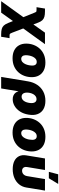

<svg xmlns="http://www.w3.org/2000/svg" viewBox="1039 -1914 1010 3266"><g transform="rotate(90 1544.0 -281.0)"><path d="M-68.8 204.1 281.2 -282.2H352.5L467.8 18.6Q476.1 38.6 481.4 47.6Q486.8 56.6 494.6 59.1Q502.4 61.5 517.1 61.5H560.1L536.6 204.1H494.1Q439.5 204.1 403.8 194.3Q368.2 184.6 345 159.2Q321.8 133.8 302.7 86.9L269 3.4L126 204.1ZM246.6 -65.9 130.4 -354Q122.1 -375 116.7 -384Q111.3 -393.1 104 -395.3Q96.7 -397.5 81.1 -397.5H33.2L56.6 -541H104Q159.7 -541 195.8 -531Q231.9 -521 255.6 -495.6Q279.3 -470.2 296.4 -423.8L326.7 -344.2L466.3 -541H662.1L318.8 -65.9Z M902.3 10.3Q822.8 10.3 767.1 -18.3Q711.4 -46.9 682.1 -98.9Q652.8 -150.9 652.8 -220.7Q652.8 -287.6 674.8 -346.7Q696.8 -405.8 738.3 -451.4Q779.8 -497.1 839.4 -522.7Q898.9 -548.3 974.6 -548.3Q1054.2 -548.3 1109.6 -519.8Q1165 -491.2 1194.3 -439.2Q1223.6 -387.2 1223.6 -317.4Q1223.6 -252 1202.4 -192.9Q1181.2 -133.8 1139.9 -88.1Q1098.6 -42.5 1039.1 -16.1Q979.5 10.3 902.3 10.3ZM911.1 -137.2Q942.9 -137.2 965.1 -156.7Q987.3 -176.3 1001 -206.1Q1014.6 -235.8 1020.5 -268.1Q1026.4 -300.3 1026.4 -325.2Q1026.4 -350.6 1018.8 -367.4Q1011.2 -384.3 997.6 -392.6Q983.9 -400.9 965.8 -400.9Q933.6 -400.9 911.4 -381.8Q889.2 -362.8 875.5 -333.5Q861.8 -304.2 856 -272.5Q850.1 -240.7 850.1 -214.8Q850.1 -177.2 867.2 -157.2Q884.3 -137.2 911.1 -137.2Z M1219.2 204.1 1294.9 -252.4Q1309.6 -341.8 1354 -408.4Q1398.4 -475.1 1467.5 -511.7Q1536.6 -548.3 1626 -548.3Q1710 -548.3 1768.1 -514.9Q1826.2 -481.4 1851.3 -417.2Q1876.5 -353 1860.8 -261.2Q1847.2 -176.3 1807.6 -116.2Q1768.1 -56.2 1713.9 -24.2Q1659.7 7.8 1600.1 7.8Q1562.5 7.8 1535.2 -4.6Q1507.8 -17.1 1490.5 -38.3Q1473.1 -59.6 1466.3 -87.4H1463.4L1415.5 204.1ZM1555.7 -143.1Q1582.5 -143.1 1604 -158.4Q1625.5 -173.8 1640.1 -202.6Q1654.8 -231.4 1661.1 -271Q1668 -310.5 1662.6 -338.9Q1657.2 -367.2 1640.9 -382.6Q1624.5 -397.9 1597.7 -397.9Q1570.8 -397.9 1548.6 -382.6Q1526.4 -367.2 1511 -338.9Q1495.6 -310.5 1488.8 -271Q1482.9 -231.9 1488.8 -203.1Q1494.6 -174.3 1511.7 -158.7Q1528.8 -143.1 1555.7 -143.1Z M2166 10.3Q2086.4 10.3 2030.8 -18.3Q1975.1 -46.9 1945.8 -98.9Q1916.5 -150.9 1916.5 -220.7Q1916.5 -287.6 1938.5 -346.7Q1960.4 -405.8 2002 -451.4Q2043.5 -497.1 2103 -522.7Q2162.6 -548.3 2238.3 -548.3Q2317.9 -548.3 2373.3 -519.8Q2428.7 -491.2 2458 -439.2Q2487.3 -387.2 2487.3 -317.4Q2487.3 -252 2466.1 -192.9Q2444.8 -133.8 2403.6 -88.1Q2362.3 -42.5 2302.7 -16.1Q2243.2 10.3 2166 10.3ZM2174.8 -137.2Q2206.5 -137.2 2228.8 -156.7Q2251 -176.3 2264.6 -206.1Q2278.3 -235.8 2284.2 -268.1Q2290 -300.3 2290 -325.2Q2290 -350.6 2282.5 -367.4Q2274.9 -384.3 2261.2 -392.6Q2247.6 -400.9 2229.5 -400.9Q2197.3 -400.9 2175 -381.8Q2152.8 -362.8 2139.2 -333.5Q2125.5 -304.2 2119.6 -272.5Q2113.8 -240.7 2113.8 -214.8Q2113.8 -177.2 2130.9 -157.2Q2147.9 -137.2 2174.8 -137.2Z M2788.6 7.8Q2705.6 7.8 2648.9 -20.5Q2592.3 -48.8 2567.4 -100.8Q2542.5 -152.8 2554.2 -223.6L2606.4 -541H2802.7L2752.4 -236.8Q2748 -210.4 2754.6 -191.2Q2761.2 -171.9 2777.1 -161.6Q2793 -151.4 2815.4 -151.4Q2838.4 -151.4 2857.4 -161.6Q2876.5 -171.9 2889.4 -191.2Q2902.3 -210.4 2906.7 -236.8L2957 -541H3152.8L3100.6 -223.6Q3088.9 -152.8 3046.6 -100.8Q3004.4 -48.8 2938.2 -20.5Q2872.1 7.8 2788.6 7.8ZM2834 -606.9 2876 -766.1H3040L2943.4 -606.9Z"/></g></svg>

Font: Inter 17pt Black
Style: Italic
Weight: 900
Italic angle: -9.3988°
Version: Version 4.001;git-66647c0bb